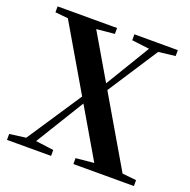

<svg xmlns="http://www.w3.org/2000/svg" viewBox="-130 -868 987 996"><g transform="rotate(20 363.0 -370.5)"><path d="M11.9 0V-32.6L121.8 -47.3H145.6L255.2 -32.6V0ZM72.4 0 334.3 -394.5 362.2 -374.4H356.5L340 -345.4L127.8 0ZM378.4 0V-32.6L530.5 -47.3H572L712.4 -32.6V0ZM391.7 -388.5 362.2 -405.4H367.6L383.4 -432.9L569.5 -740.5H621ZM503 0 69.5 -740.5H225.5L658.9 0ZM21.7 -707.9V-740.5H349.9V-707.9L206.2 -694.2H161.9ZM445.7 -707.9V-740.5H685.3V-707.9L576 -694.9H551.7Z"/></g></svg>

Font: Noto Serif HK
Style: Regular
Weight: 200
Designer: Ryoko NISHIZUKA 西塚涼子 (kana & ideographs); Frank Grießhammer (Latin, Greek & Cyrillic); Wenlong ZHANG 张文龙 (bopomofo); San
Foundry: Adobe
Version: Version 2.001;hotconv 1.1.0;makeotfexe 2.6.0